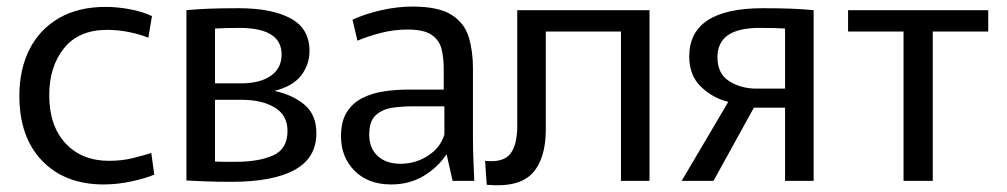

<svg xmlns="http://www.w3.org/2000/svg" viewBox="-20 -551 3068 585"><path d="M296 11Q178 11 108.5 -61Q39 -133 39 -259Q39 -340 70 -401Q101 -462 160 -496Q219 -530 302 -530Q337 -530 375 -523Q413 -516 443 -502L432 -436Q408 -446 374.5 -453Q341 -460 306 -460Q220 -460 175 -404Q130 -348 130 -261Q130 -168 179.5 -114.5Q229 -61 312 -61Q352 -61 386 -69.5Q420 -78 441 -85L450 -19Q425 -8 381.5 1.5Q338 11 296 11Z M685 3Q638 3 605 1.5Q572 0 548 -1V-520Q579 -523 616 -524.5Q653 -526 707 -526Q808 -526 865.5 -495Q923 -464 923 -396Q923 -354 897.5 -321Q872 -288 816 -274Q870 -263 907 -232.5Q944 -202 944 -145Q944 -70 878 -33.5Q812 3 685 3ZM714 -297Q772 -297 805 -320Q838 -343 838 -385Q838 -466 709 -466Q666 -466 635 -464V-297ZM699 -58Q768 -58 812 -77.5Q856 -97 856 -152Q856 -200 817 -223.5Q778 -247 715 -247H635V-59Q648 -58 665.5 -58Q683 -58 699 -58Z M1172 11Q1102 11 1060.5 -30.5Q1019 -72 1019 -136Q1019 -181 1036.5 -209Q1054 -237 1083.5 -252Q1113 -267 1149 -272.5Q1185 -278 1222 -278H1332V-342Q1332 -374 1325.5 -401Q1319 -428 1295.5 -444.5Q1272 -461 1222 -461Q1181 -461 1141.5 -451Q1102 -441 1069 -427L1054 -491Q1093 -509 1142 -520Q1191 -531 1236 -531Q1316 -531 1355.5 -506Q1395 -481 1408 -438.5Q1421 -396 1421 -344V-128Q1421 -98 1422.5 -63Q1424 -28 1425 0H1359L1341 -80H1340Q1313 -40 1270 -14.5Q1227 11 1172 11ZM1200 -52Q1246 -52 1284 -76.5Q1322 -101 1334 -141V-227H1234Q1207 -227 1177 -223Q1147 -219 1126 -201Q1105 -183 1105 -141Q1105 -99 1131 -75.5Q1157 -52 1200 -52Z M1463 12 1458 -61Q1513 -55 1534.5 -82Q1556 -109 1556 -168V-520H1959V0H1872V-455H1643V-157Q1643 -67 1602 -23Q1561 21 1463 12Z M2057 0 2198 -239V-241Q2152 -252 2116 -286.5Q2080 -321 2080 -379Q2080 -526 2305 -526Q2357 -526 2392.5 -524.5Q2428 -523 2459 -520V0H2372V-223H2277L2154 0ZM2285 -281H2372V-464Q2358 -465 2340.5 -465.5Q2323 -466 2296 -466Q2229 -466 2197.5 -443.5Q2166 -421 2166 -377Q2166 -326 2202 -303.5Q2238 -281 2285 -281Z M2733 0V-455H2564V-520H2991V-455H2822V0Z"/></svg>

Font: Murecho
Style: Regular
Weight: 400
Designer: Neil Summerour
Foundry: Positype
Version: Version 1.010; ttfautohint (v1.8.3)